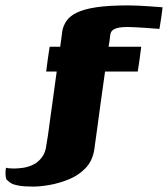

<svg xmlns="http://www.w3.org/2000/svg" viewBox="-130 -525 622 711"><path d="M-104 142Q-107 140 -108.5 130.5Q-110 121 -109.5 110Q-109 99 -107 96Q-103 98 -92.5 98.5Q-82 99 -77 99Q-64 99 -45.5 96.5Q-27 94 -8.5 85.5Q10 77 24.5 58.5Q39 40 42 10Q48 -24 51 -48.5Q54 -73 57 -93.5Q60 -114 63 -136Q66 -158 70 -187.5Q74 -217 80 -260Q73 -260 61 -260Q49 -260 41 -260Q41 -262 43 -275.5Q45 -289 47 -306Q49 -323 51.5 -336.5Q54 -350 54 -352Q62 -352 74 -352Q86 -352 93 -352Q95 -367 97 -382Q99 -397 101 -412Q105 -431 116.5 -448Q128 -465 154 -478Q180 -491 226 -498Q272 -505 344 -505Q361 -505 383 -504Q405 -503 425 -501.5Q445 -500 458.5 -499Q472 -498 472 -498Q468 -463 465 -446.5Q462 -430 461.5 -425Q461 -420 460 -418Q460 -418 446.5 -419Q433 -420 412.5 -421.5Q392 -423 373.5 -424Q355 -425 344 -425Q317 -425 303.5 -421Q290 -417 284.5 -410.5Q279 -404 278 -393Q277 -382 275.5 -373Q274 -364 272 -352Q301 -352 333 -352Q365 -352 393 -352Q393 -350 391 -336.5Q389 -323 387 -306Q385 -289 382.5 -275.5Q380 -262 380 -260Q352 -260 320 -260Q288 -260 259 -260Q249 -188 242 -138.5Q235 -89 230 -49.5Q225 -10 219 30Q212 72 186 98.5Q160 125 124 139.5Q88 154 53 160Q18 166 -7 166Q-41 166 -60 162.5Q-79 159 -87 154.5Q-95 150 -98 146.5Q-101 143 -104 142Z"/></svg>

Font: Genos ExtraBold
Style: Italic
Weight: 800
Italic angle: -8°
Version: Version 1.010